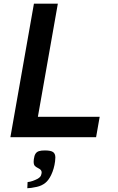

<svg xmlns="http://www.w3.org/2000/svg" viewBox="-20 -746 640 1044"><path d="M184 226.5Q193.5 221 198.5 215.2Q203.5 209.5 205.5 199Q206.5 194 206.5 191.5Q206.5 181 196.5 173.5Q193 171 190.2 169.8Q187.5 168.5 186 167.5Q174.5 162 168.8 155.2Q163 148.5 163 132.5Q163 129.5 164 119.5Q166.5 100 173.2 89.8Q180 79.5 191.8 75.8Q203.5 72 223.5 72Q256.5 72 268.8 81Q281 90 281 110.5Q281 120 279.5 131Q274.5 171.5 258 206Q244 234.5 227 248Q207.5 264 180.5 270Q146 277.5 128.5 277.5L130 244Q143 243 157.8 237.8Q172.5 232.5 184 226.5ZM164.5 -726H294.5L186 -111H522L502.5 0H36.5Z"/></svg>

Font: JuliaMono BoldItalic
Style: Regular
Weight: 700
Italic angle: -9°
Monospace: yes
Designer: cormullion
Foundry: corm
Version: Version 0.049; ttfautohint (v1.8.4)